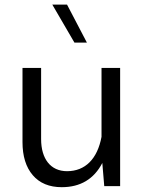

<svg xmlns="http://www.w3.org/2000/svg" viewBox="-20 -796 621 821"><path d="M76.2 -188.5C76.2 -128.4 90.8 -81.1 120.1 -46.9C149.4 -12.7 190.9 4.4 244.1 4.4C323.7 4.4 381.8 -30.3 417.5 -99.1L425.8 0H493.7V-505.4H414.1V-210.9C396.5 -116.7 344.7 -64 266.6 -64C196.3 -64 155.8 -116.7 155.8 -201.2V-505.4H76.2ZM266.6 -776.4H203.6L298.3 -613.8H351.6Z"/></svg>

Font: Estedad Regular
Style: Regular
Weight: 400
Designer: Amin Abedi
Version: Version 7.3